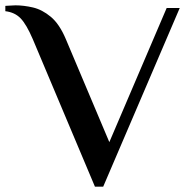

<svg xmlns="http://www.w3.org/2000/svg" viewBox="-51 -690 708 720"><path d="M305 10 72 -543Q48 -599 26 -621.5Q4 -644 -31 -648V-668Q-28 -668 -13.5 -669Q1 -670 7 -670Q38 -670 72.5 -662Q107 -654 139.5 -627Q172 -600 196 -543L359 -157L574 -660H623L336 10Z"/></svg>

Font: El Messiri SemiBold
Style: Regular
Weight: 600
Designer: Mohamed Gaber
Foundry: Kief Type Foundry
Version: Version 2.020; ttfautohint (v1.8.3)